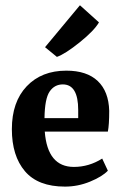

<svg xmlns="http://www.w3.org/2000/svg" viewBox="-20 -684 448 712"><path d="M221 8Q121 8 72.5 -49Q24 -106 24 -205Q24 -306 79 -364Q134 -422 226 -422Q302 -422 342.5 -383.5Q383 -345 385 -273Q385 -221 380 -196H146Q156 -65 254 -65Q310 -65 359 -96L380 -51Q359 -29 314 -10.5Q269 8 221 8ZM191 -473 147 -509 276 -664H277L347 -601Q329 -570 275.5 -527Q222 -484 191 -473ZM213 -371Q182 -371 164 -344.5Q146 -318 145 -246H270V-276Q270 -371 213 -371Z"/></svg>

Font: Aikya
Style: Bold
Weight: 700
Designer: Neelakash Kshetrimayum (Latin subset based on Merriweather by Eben Sorkin)
Foundry: Brand New Type
Version: Version 1.00 b005